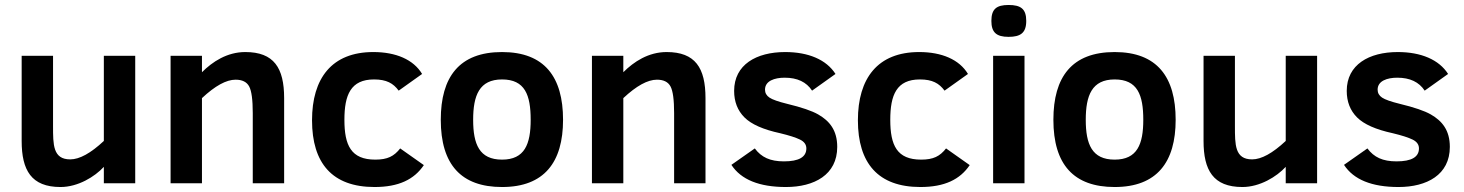

<svg xmlns="http://www.w3.org/2000/svg" viewBox="-20 -736 5880 771"><path d="M223 15C293.2 15 360.6 -26.3 397 -66V0H523V-512H397V-170C344.3 -120.7 299.3 -96 262 -96C192.5 -96 193 -155 193 -230V-512H67V-170C67 -52.6 105.6 15 223 15Z M965 -527C891.8 -527 833.1 -488.1 791 -446V-512H665V0H791V-342C843.7 -391.3 888.7 -416 926 -416C952.7 -416 970.8 -407 980.5 -389C990.2 -371 995 -335.3 995 -282V0H1121V-342C1121 -463.6 1079.8 -527 965 -527Z M1487 -95C1389.5 -95 1363 -152.6 1363 -255C1363 -354.8 1388.3 -417 1482 -417C1532.2 -417 1559.1 -401.6 1581 -372L1675 -439C1640.3 -496.9 1569.8 -527 1479 -527C1312.1 -527 1233 -421.3 1233 -253C1233 -80.5 1314.3 15 1484 15C1581 15 1643 -15.2 1682 -73L1587 -140C1562.2 -108.4 1536.1 -95 1487 -95Z M1996 -527C1824.1 -527 1750 -426.9 1750 -255C1750 -75 1832 15 1996 15C2166.1 15 2241 -85.2 2241 -255C2241 -426.4 2167 -527 1996 -527ZM1996 -95C1904.6 -95 1880 -157.1 1880 -255C1880 -352.7 1904.7 -417 1996 -417C2088.1 -417 2111 -354.4 2111 -255C2111 -157 2086.9 -95 1996 -95Z M2657 -527C2583.8 -527 2525.1 -488.1 2483 -446V-512H2357V0H2483V-342C2535.7 -391.3 2580.7 -416 2618 -416C2644.7 -416 2662.8 -407 2672.5 -389C2682.2 -371 2687 -335.3 2687 -282V0H2813V-342C2813 -463.6 2771.8 -527 2657 -527Z M3131 -424C3181.7 -424 3218.3 -406.7 3241 -372L3335 -439C3298.4 -496.5 3226.3 -527 3133 -527C3017.4 -527 2928 -476.5 2928 -371C2928 -327.7 2941.8 -292.2 2969.5 -264.5C2997.2 -236.8 3045 -215.7 3113 -201C3149 -192.3 3175.5 -183.8 3192.5 -175.5C3209.5 -167.2 3218 -155.3 3218 -140C3218 -105.3 3188 -88 3128 -88C3072.5 -88 3037.4 -104.4 3011 -140L2917 -74C2955.7 -14.7 3028.7 15 3136 15C3249.6 15 3342 -34.1 3342 -146C3342 -213.3 3310.8 -250.5 3265.5 -276.5C3240.5 -290.8 3199 -305 3141 -319C3105.7 -327.7 3082 -336 3070 -344C3058 -352 3052 -362.7 3052 -376C3052 -411.2 3090.2 -424 3131 -424Z M3679 -95C3581.5 -95 3555 -152.6 3555 -255C3555 -354.8 3580.3 -417 3674 -417C3724.2 -417 3751.1 -401.6 3773 -372L3867 -439C3832.3 -496.9 3761.8 -527 3671 -527C3504.1 -527 3425 -421.3 3425 -253C3425 -80.5 3506.3 15 3676 15C3773 15 3835 -15.2 3874 -73L3779 -140C3754.2 -108.4 3728.1 -95 3679 -95Z M4030 -716C3981.2 -716 3961 -699.4 3961 -652C3961 -606.2 3980.9 -588 4030 -588C4078 -588 4101 -603.8 4101 -652C4101 -700.3 4079.2 -716 4030 -716ZM3968 0H4094V-512H3968Z M4456 -527C4284.1 -527 4210 -426.9 4210 -255C4210 -75 4292 15 4456 15C4626.1 15 4701 -85.2 4701 -255C4701 -426.4 4627 -527 4456 -527ZM4456 -95C4364.6 -95 4340 -157.1 4340 -255C4340 -352.7 4364.7 -417 4456 -417C4548.1 -417 4571 -354.4 4571 -255C4571 -157 4546.9 -95 4456 -95Z M4969 15C5039.2 15 5106.6 -26.3 5143 -66V0H5269V-512H5143V-170C5090.3 -120.7 5045.3 -96 5008 -96C4938.5 -96 4939 -155 4939 -230V-512H4813V-170C4813 -52.6 4851.6 15 4969 15Z M5591 -424C5641.7 -424 5678.3 -406.7 5701 -372L5795 -439C5758.4 -496.5 5686.3 -527 5593 -527C5477.4 -527 5388 -476.5 5388 -371C5388 -327.7 5401.8 -292.2 5429.5 -264.5C5457.2 -236.8 5505 -215.7 5573 -201C5609 -192.3 5635.5 -183.8 5652.5 -175.5C5669.5 -167.2 5678 -155.3 5678 -140C5678 -105.3 5648 -88 5588 -88C5532.5 -88 5497.4 -104.4 5471 -140L5377 -74C5415.7 -14.7 5488.7 15 5596 15C5709.6 15 5802 -34.1 5802 -146C5802 -213.3 5770.8 -250.5 5725.5 -276.5C5700.5 -290.8 5659 -305 5601 -319C5565.7 -327.7 5542 -336 5530 -344C5518 -352 5512 -362.7 5512 -376C5512 -411.2 5550.2 -424 5591 -424Z"/></svg>

Font: Fog Sans
Style: Bold
Weight: 700
Foundry: Intel Corporation
Version: Version 1.00